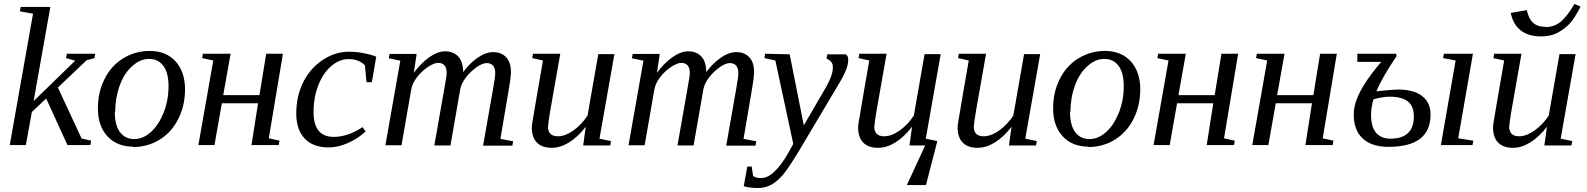

<svg xmlns="http://www.w3.org/2000/svg" viewBox="-20 -729 7975 965"><path d="M146 -660 80 -672 84 -694H233L149 -221L358 -424L312 -437L316 -459H458L455 -437L415 -426L271 -289L390 -33L438 -22L434 0H319L212 -234L140 -166L110 0H29Z M559 -166H557Q557 -100 583 -65Q609 -30 655 -30Q699 -30 739 -66Q778 -101 803 -164Q827 -226 827 -296Q827 -363 801 -398Q775 -433 729 -433Q685 -433 645 -397Q604 -361 582 -300Q559 -237 559 -166ZM649 10V8Q568 8 520 -44Q472 -96 472 -185Q472 -265 505 -331Q538 -398 598 -435Q659 -473 733 -473Q814 -473 862 -421Q910 -368 910 -280Q910 -200 877 -133Q844 -66 784 -28Q723 10 649 10Z M1402 -459 1331 -34 1385 -22 1381 0H1244L1277 -210H1095L1058 0H977L1052 -425L996 -437L1000 -459H1139L1102 -251H1284L1318 -459Z M1817 -69 1816 -67Q1776 -30 1726 -9Q1677 12 1632 12Q1553 12 1511 -33Q1469 -78 1469 -158Q1469 -245 1503 -314Q1538 -385 1601 -427Q1664 -469 1733 -469Q1771 -469 1807 -462Q1845 -455 1871 -444L1849 -316H1822L1814 -401Q1783 -432 1732 -432Q1686 -432 1645 -397Q1604 -362 1580 -301Q1556 -240 1556 -166Q1556 -41 1657 -41Q1728 -41 1802 -90Z M2308 -364 2303 -360Q2337 -408 2378 -437Q2420 -467 2459 -467Q2500 -467 2524 -441Q2548 -416 2548 -366Q2548 -362 2546 -338Q2545 -321 2495 -31L2559 -19L2555 3H2408L2458 -281Q2469 -342 2469 -362Q2469 -385 2459 -398Q2448 -412 2426 -412Q2405 -412 2375 -391Q2344 -369 2321 -339Q2298 -308 2293 -279L2244 2H2163L2213 -282Q2225 -346 2225 -363Q2225 -386 2215 -399Q2204 -413 2182 -413Q2162 -413 2130 -392Q2099 -371 2075 -340Q2052 -309 2047 -280L1998 1H1917L1992 -424L1934 -436L1938 -458H2074L2060 -363Q2094 -410 2137 -441Q2179 -471 2217 -471Q2260 -471 2284 -444Q2308 -417 2308 -364Z M2735 -94 2734 -93Q2734 -70 2746 -57Q2758 -44 2784 -44Q2821 -44 2863 -74Q2903 -103 2933 -148L2987 -457H3068L2993 -32L3051 -20L3047 2H2911L2924 -92Q2884 -40 2840 -13Q2796 14 2753 14Q2704 14 2678 -13Q2653 -39 2653 -89Q2653 -96 2656 -116Q2657 -121 2662.5 -154.5Q2668 -188 2681.5 -266.5Q2695 -345 2709 -425L2655 -437L2659 -459H2796L2746 -175Q2735 -111 2735 -94Z M3530 -364 3525 -360Q3559 -408 3600 -437Q3642 -467 3681 -467Q3722 -467 3746 -441Q3770 -416 3770 -366Q3770 -362 3768 -338Q3767 -321 3717 -31L3781 -19L3777 3H3630L3680 -281Q3691 -342 3691 -362Q3691 -385 3681 -398Q3670 -412 3648 -412Q3627 -412 3597 -391Q3566 -369 3543 -339Q3520 -308 3515 -279L3466 2H3385L3435 -282Q3447 -346 3447 -363Q3447 -386 3437 -399Q3426 -413 3404 -413Q3384 -413 3352 -392Q3321 -371 3297 -340Q3274 -309 3269 -280L3220 1H3139L3214 -424L3156 -436L3160 -458H3296L3282 -363Q3316 -410 3359 -441Q3401 -471 3439 -471Q3482 -471 3506 -444Q3530 -417 3530 -364Z M3826 -459 3949 -456 4020 -99 4135 -297Q4166 -352 4166 -391Q4166 -410 4156 -420Q4145 -431 4134 -434L4138 -456H4231Q4245 -446 4243 -426Q4243 -386 4203 -319L4009 7Q3952 103 3922 141Q3891 180 3859 198Q3827 216 3790 216Q3749 216 3718 207L3736 108H3758L3765 155Q3778 166 3805 166Q3871 166 3945 34L3967 -6L3877 -425L3822 -437Z M4375 -94 4374 -93Q4374 -70 4386 -57Q4398 -44 4424 -44Q4461 -44 4503 -74Q4543 -103 4573 -148L4627 -457H4708L4633 -32L4691 -20L4634 201H4538L4630 2H4551L4564 -92Q4524 -40 4480 -13Q4436 14 4393 14Q4344 14 4318 -13Q4293 -39 4293 -89Q4293 -96 4296 -116Q4297 -121 4302.5 -154.5Q4308 -188 4321.5 -266.5Q4335 -345 4349 -425L4295 -437L4299 -459H4436L4386 -175Q4375 -111 4375 -94Z M4875 -94 4874 -93Q4874 -70 4886 -57Q4898 -44 4924 -44Q4961 -44 5003 -74Q5043 -103 5073 -148L5127 -457H5208L5133 -32L5191 -20L5187 2H5051L5064 -92Q5024 -40 4980 -13Q4936 14 4893 14Q4844 14 4818 -13Q4793 -39 4793 -89Q4793 -96 4796 -116Q4797 -121 4802.5 -154.5Q4808 -188 4821.5 -266.5Q4835 -345 4849 -425L4795 -437L4799 -459H4936L4886 -175Q4875 -111 4875 -94Z M5360 -166H5358Q5358 -100 5384 -65Q5410 -30 5456 -30Q5500 -30 5540 -66Q5579 -101 5604 -164Q5628 -226 5628 -296Q5628 -363 5602 -398Q5576 -433 5530 -433Q5486 -433 5446 -397Q5405 -361 5383 -300Q5360 -237 5360 -166ZM5450 10V8Q5369 8 5321 -44Q5273 -96 5273 -185Q5273 -265 5306 -331Q5339 -398 5399 -435Q5460 -473 5534 -473Q5615 -473 5663 -421Q5711 -368 5711 -280Q5711 -200 5678 -133Q5645 -66 5585 -28Q5524 10 5450 10Z M6203 -459 6132 -34 6186 -22 6182 0H6045L6078 -210H5896L5859 0H5778L5853 -425L5797 -437L5801 -459H5940L5903 -251H6085L6119 -459Z M6699 -459 6628 -34 6682 -22 6678 0H6541L6574 -210H6392L6355 0H6274L6349 -425L6293 -437L6297 -459H6436L6399 -251H6581L6615 -459Z M7309 -34 7385 -22 7381 0H7222L7296 -425L7233 -437L7237 -459H7383ZM6843 -418H6802V-459H6996L7000 -448Q6927 -341 6898 -270L6917 -272Q6985 -279 7007 -279Q7086 -279 7128 -246Q7170 -213 7170 -153Q7170 9 6959 9Q6874 9 6829 -33Q6784 -75 6784 -152Q6784 -191 6799 -230Q6814 -269 6841 -311Q6869 -355 6922 -418ZM6871 -152Q6871 -91 6896 -62Q6922 -32 6968 -32Q7086 -32 7086 -144Q7086 -195 7056 -219Q7026 -243 6965 -243Q6931 -243 6883 -230Q6871 -188 6871 -152Z M7566 -94 7565 -93Q7565 -70 7577 -57Q7589 -44 7615 -44Q7652 -44 7694 -74Q7734 -103 7764 -148L7818 -457H7899L7824 -32L7882 -20L7878 2H7742L7755 -92Q7715 -40 7671 -13Q7627 14 7584 14Q7535 14 7509 -13Q7484 -39 7484 -89Q7484 -96 7487 -116Q7488 -121 7493.5 -154.5Q7499 -188 7512.5 -266.5Q7526 -345 7540 -425L7486 -437L7490 -459H7627L7577 -175Q7566 -111 7566 -94ZM7748 -594V-593Q7790 -593 7822 -618Q7856 -645 7893 -709L7924 -696Q7894 -637 7869 -610Q7842 -582 7808 -564Q7773 -546 7727 -546Q7598 -546 7573 -664L7654 -678Q7663 -635 7685 -615Q7707 -594 7748 -594Z"/></svg>

Font: Libra Serif Modern
Style: Italic
Weight: 400
Italic angle: -12°
Designer: Stefan Peev, Context Ltd
Foundry: Stefan Peev, Context Ltd
Version: Version 1.000